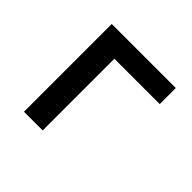

<svg xmlns="http://www.w3.org/2000/svg" viewBox="-135 -675 820 820"><g transform="rotate(45 275.0 -265.0)"><path d="M105 0V-530H492V-433H218V0Z"/></g></svg>

Font: Lode
Style: Bold
Weight: 700
Monospace: yes
Designer: Belleve Invis
Foundry: Belleve Invis
Version: Version 29.2.0; ttfautohint (v1.8.3)